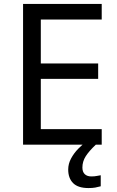

<svg xmlns="http://www.w3.org/2000/svg" viewBox="-20 -734 596 974"><path d="M496 0H97V-714H496V-635H187V-412H478V-334H187V-79H496ZM398 116Q398 138 410 149.5Q422 161 443 161Q460 161 471.5 158.5Q483 156 491 155V211Q477 215 463 217.5Q449 220 429 220Q376 220 351 195Q326 170 326 126Q326 97 340.5 70Q355 43 376.5 21Q398 -1 418 -15L466 0Q432 32 415 58.5Q398 85 398 116Z"/></svg>

Font: Noto Sans Vithkuqi
Style: Regular
Weight: 400
Version: Version 1.001